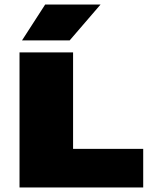

<svg xmlns="http://www.w3.org/2000/svg" viewBox="-20 -826 658 846"><path d="M66 0V-595H302V-170H611V0ZM77 -648 179 -806H423L287 -648Z"/></svg>

Font: Encode Sans SC Expanded Black
Style: Regular
Weight: 900
Width: 7
Designer: Multiple Designers
Foundry: Impallari Type
Version: Version 3.002